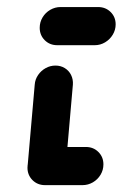

<svg xmlns="http://www.w3.org/2000/svg" viewBox="-20 -539 357 559"><path d="M281.1 -60.4Q281.1 -44.1 272.8 -30.2Q264.4 -16.3 250.4 -8.1Q236.3 0 220.4 0H111.1Q89.3 0 74.6 -14.6Q60 -29.3 60 -50.7Q60 -67 68.3 -80.9Q76.7 -94.8 90.7 -103Q104.8 -111.1 120.7 -111.1H230Q251.9 -111.1 266.5 -96.5Q281.1 -81.9 281.1 -60.4ZM111.1 0Q95.9 0 83.9 -7.4Q71.9 -14.8 65.6 -27.6Q59.3 -40.4 60.4 -55.6L81.1 -292.6Q82.2 -307.8 90.9 -320.6Q99.6 -333.3 113 -340.7Q126.3 -348.1 141.5 -348.1Q156.7 -348.1 168.7 -340.7Q180.7 -333.3 187 -320.6Q193.3 -307.8 192.2 -292.6L171.5 -55.6Q170.4 -40.4 161.7 -27.6Q153 -14.8 139.6 -7.4Q126.3 0 111.1 0ZM316.7 -468.1Q316.7 -451.9 308.3 -438Q300 -424.1 285.9 -415.7Q271.9 -407.4 255.9 -407.4H146.7Q124.8 -407.4 110.2 -422Q95.6 -436.7 95.6 -458.1Q95.6 -474.4 103.9 -488.3Q112.2 -502.2 126.3 -510.4Q140.4 -518.5 156.3 -518.5H265.6Q287.4 -518.5 302 -504.1Q316.7 -489.6 316.7 -468.1Z"/></svg>

Font: 26F Galaxy Sans Black
Style: Italic
Weight: 900
Italic angle: -5°
Designer: C₂₉H₂₅N₃O₅
Version: Version 1.200